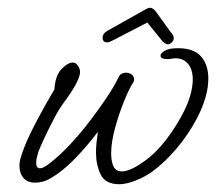

<svg xmlns="http://www.w3.org/2000/svg" viewBox="-20 -477 556 494"><path d="M287 -3Q251 -3 239 -28Q227 -53 227 -84Q227 -98 228.5 -111.5Q230 -125 232 -138Q200 -96 169 -65Q138 -34 111 -19Q100 -12 89.5 -9.5Q79 -7 70 -7Q51 -7 40.5 -19Q30 -31 30 -51Q30 -59 32.5 -68.5Q35 -78 42 -97Q52 -123 74 -165Q96 -207 120 -247Q122 -282 138 -299Q154 -316 167 -316Q173 -316 176 -313Q186 -303 186 -292Q186 -269 142 -210Q131 -195 118 -170Q105 -145 94 -121.5Q83 -98 79 -87Q73 -68 73 -58Q73 -44 83 -44Q92 -44 108 -57Q134 -77 160.5 -105.5Q187 -134 211.5 -166Q236 -198 255.5 -227.5Q275 -257 285 -278Q288 -285 293.5 -287.5Q299 -290 304 -290Q312 -290 318.5 -285.5Q325 -281 325 -273Q325 -267 321 -262Q312 -248 299 -216Q286 -184 276 -147.5Q266 -111 266 -82Q266 -62 272 -49Q278 -36 294 -36Q315 -36 351 -62Q380 -82 407 -117Q434 -152 453 -190Q465 -214 470.5 -235Q476 -256 476 -272Q476 -298 464 -312.5Q452 -327 432 -327Q425 -327 421 -326Q418 -325 415 -325Q412 -325 410 -325Q393 -325 393 -334Q393 -340 404 -346.5Q415 -353 438 -353Q479 -353 497.5 -331.5Q516 -310 516 -275Q516 -229 487 -173Q465 -131 434 -94.5Q403 -58 371 -35Q353 -22 329 -12.5Q305 -3 287 -3ZM256 -368Q244 -368 244 -380Q244 -390 255 -397L351 -451Q361 -457 366 -457Q372 -457 379 -450L418 -396Q424 -389 425.5 -386Q427 -383 427 -378Q427 -373 422 -368Q417 -363 412 -363Q406 -363 398 -371L359 -419L276 -376Q272 -374 266 -371Q260 -368 256 -368Z"/></svg>

Font: Meow Script
Style: Regular
Weight: 400
Designer: Robert E. Leuschke
Foundry: Robert E. Leuschke
Version: Version 1.010; ttfautohint (v1.8.3)